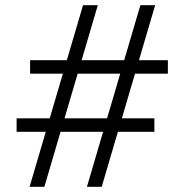

<svg xmlns="http://www.w3.org/2000/svg" viewBox="-20 -720 712 740"><path d="M315 0 521 -700H578L372 0ZM44 -212V-264H575V-212ZM94 0 300 -700H357L151 0ZM96 -436V-488H627V-436Z"/></svg>

Font: Fustat Light
Style: Regular
Weight: 300
Designer: Mohamed Gaber, Khaled Hosny, Laura Garcia Mut
Foundry: Kief Type Foundry, Alif Type Foundry, Hard Type Foundry
Version: Version 1.007